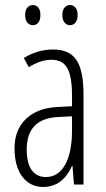

<svg xmlns="http://www.w3.org/2000/svg" viewBox="-20 -738 423 768"><path d="M80.6 -677.7Q80.6 -697.8 89.6 -707.8Q98.6 -717.8 111.6 -717.8Q124.5 -717.8 133.1 -707.8Q141.6 -697.8 141.6 -677.7Q141.6 -657.7 133.1 -647.5Q124.5 -637.2 111.6 -637.2Q98.6 -637.2 89.6 -647.5Q80.6 -657.7 80.6 -677.7ZM229.5 -678Q229.5 -697.8 238.3 -707.8Q247.1 -717.8 260 -717.8Q272.9 -717.8 281.7 -707.8Q290.5 -697.8 290.5 -677.7Q290.5 -657.7 281.7 -647.5Q272.9 -637.2 260 -637.2Q247.1 -637.2 238.3 -647.7Q229.5 -658.2 229.5 -678ZM75.2 -505.9Q129.9 -540 193.4 -540Q256.8 -540 285.4 -498.5Q314 -457 314 -360.8V0H275.9L270 -74.2H268.1Q230 9.8 152.8 9.8Q100.6 9.8 69.3 -31.2Q38.1 -72.8 38.1 -145.3Q38.1 -217.8 83.5 -262Q128.9 -306.2 210.9 -310.1L268.1 -313V-356.9Q268.1 -431.6 249.3 -465.3Q230.5 -499 186.5 -499Q142.6 -499 95.2 -469.2ZM86.9 -141.1Q86.9 -85 106.9 -57.4Q127 -29.8 163.1 -29.8Q212.9 -29.8 240.5 -79.1Q268.1 -128.4 268.1 -217.8V-272.9L212.9 -270Q86.9 -263.7 86.9 -141.1Z"/></svg>

Font: Open Sans Hebrew Condensed Light
Style: Regular
Weight: 300
Width: 3
Foundry: Ascender Corporation, Yanek Iontef
Version: Version 2.001;PS 002.001;hotconv 1.0.70;makeotf.lib2.5.58329